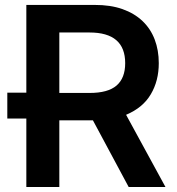

<svg xmlns="http://www.w3.org/2000/svg" viewBox="-20 -747 707 767"><path d="M641 0H494L351.2 -266.3H217V0H85.2V-273.4H9.2V-376.8H85.2V-727.3H358Q420.8 -727.6 468.8 -710.8Q516.7 -693.9 549.2 -663Q581.7 -632.1 598 -589.1Q614.3 -546.2 614.3 -494.7Q614.3 -424 582.4 -370.4Q551.1 -316.8 483.7 -288.4ZM338.4 -375.7Q411.2 -375.7 445.7 -405.4Q480.1 -435 480.1 -494.7Q480.1 -617.2 337.7 -617.2H217V-375.7Z"/></svg>

Font: Linik Sans SemiBold
Style: Regular
Weight: 600
Designer: Fonts by Rasmus Andersson / Changes by Cristiano Sobral with parts from Marc Monis
Foundry: rsms
Version: Version 3.020; ttfautohint (v1.6)